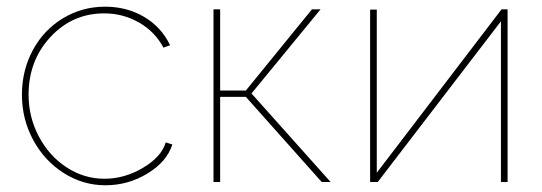

<svg xmlns="http://www.w3.org/2000/svg" viewBox="-20 -547 1629 577"><path d="M296.9 9.8Q229.5 9.8 171.6 -26.9Q113.8 -63.5 79.8 -126.2Q45.9 -189 45.9 -262.2Q45.9 -335.4 78.6 -396.2Q111.3 -457 168.9 -491.9Q226.6 -526.9 295.9 -526.9Q361.3 -526.9 413.1 -496.3Q464.8 -465.8 491.2 -411.1L471.2 -403.8Q445.8 -451.7 397.9 -479.2Q350.1 -506.8 293 -506.8Q197.8 -506.8 131.8 -436Q65.9 -365.2 65.9 -262.2Q65.9 -194.8 96.9 -136.5Q127.9 -78.1 180.4 -43.9Q232.9 -9.8 293.9 -9.8Q354.5 -9.8 410.2 -43Q465.8 -76.2 478 -119.1L498 -112.8Q481 -60.5 422.9 -25.4Q364.7 9.8 296.9 9.8Z M621.6 0V-519H641.6V-274.9H718.8L917.5 -519H943.4L735.8 -266.1L973.6 0H946.8L718.8 -255.9H641.6V0Z M1092.3 0V-518.1H1112.3V-27.8L1487.3 -519H1505.4V0H1485.4V-482.9L1115.2 0Z"/></svg>

Font: Rawline Thin
Style: Regular
Weight: 250
Designer: Matt McInerney, Pablo Impallari, Rodrigo Fuenzalida
Foundry: Matt McInerney, Pablo Impallari, Rodrigo Fuenzalida
Version: Version 4.020;PS 004.020;hotconv 1.0.88;makeotf.lib2.5.64775